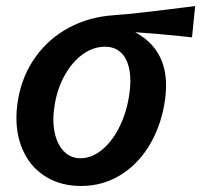

<svg xmlns="http://www.w3.org/2000/svg" viewBox="-20 -607 668 637"><path d="M34.5 -216Q34.5 -244.5 40 -277.5Q54 -357 98 -418.2Q142 -479.5 208.8 -515.2Q275.5 -551 357 -556.5Q392.5 -558.5 465.2 -567Q538 -575.5 597 -583L627.5 -587L617 -483L590.5 -486Q494.5 -496 428.5 -500Q531 -445 531 -323Q531 -294.5 525 -260Q511 -181.5 472.8 -120.2Q434.5 -59 376.8 -24.5Q319 10 249 10Q184.5 10 135.8 -18.5Q87 -47 60.8 -98.5Q34.5 -150 34.5 -216ZM407 -281.5Q412.5 -313.5 412.5 -338Q412.5 -391.5 390.8 -421.8Q369 -452 328.5 -452Q289.5 -452 255 -427.2Q220.5 -402.5 196 -359.5Q171.5 -316.5 162 -263Q157 -233 157 -211.5Q157 -173 168 -143.8Q179 -114.5 199.2 -98.2Q219.5 -82 247 -82Q283 -82 316 -108Q349 -134 373 -179.5Q397 -225 407 -281.5Z"/></svg>

Font: JuliaMono
Style: Bold Italic
Weight: 700
Italic angle: -9°
Monospace: yes
Designer: cormullion
Foundry: corm
Version: Version 0.057; ttfautohint (v1.8.4)